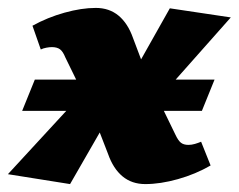

<svg xmlns="http://www.w3.org/2000/svg" viewBox="-43 -456 603 485"><path d="M324 9Q290 9 266.5 -10.5Q243 -30 230 -67L187 -178L122 -311Q116 -326 108.5 -331.5Q101 -337 88 -337Q82 -337 74 -335.5Q66 -334 60 -331L39 -391Q77 -412 120 -424Q163 -436 199 -436Q233 -436 256.5 -416.5Q280 -397 293 -360L333 -254L400 -116Q407 -101 414 -95.5Q421 -90 433 -90Q441 -90 449.5 -92.5Q458 -95 465 -98L489 -38Q451 -16 406.5 -3.5Q362 9 324 9ZM134 9 -23 -16 188 -245 245 -184ZM337 -183 279 -245 386 -435 540 -412ZM13 -176 45 -255H499L467 -176Z"/></svg>

Font: Ysabeau Infant Black
Style: Italic
Weight: 900
Italic angle: -12°
Designer: Christian Thalmann (Catharsis Fonts)
Version: Version 2.001;gftools[0.9.30]; featfreeze: ss01,ss02,lnum